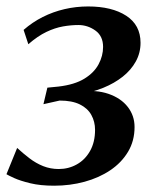

<svg xmlns="http://www.w3.org/2000/svg" viewBox="-22 -580 500 610"><path d="M150 10Q106 10 74.2 2.2Q42.5 -5.5 23.2 -14.2Q4 -23 -1.5 -26.5L32.5 -110Q51.5 -92.5 71.8 -77Q92 -61.5 115.2 -52.2Q138.5 -43 164.5 -43Q196 -43 222.2 -57.8Q248.5 -72.5 264.2 -100.5Q280 -128.5 280 -167.5Q280 -193.5 268.2 -214.8Q256.5 -236 231.8 -248.2Q207 -260.5 167.5 -260.5L116 -249L128.5 -301.5L164 -305Q215 -311 246 -330Q277 -349 291.2 -375.8Q305.5 -402.5 305.5 -431Q305.5 -465.5 281 -483Q256.5 -500.5 227 -500.5Q203.5 -500.5 178 -496Q152.5 -491.5 125.2 -478.5Q98 -465.5 68 -439.5L53 -485Q81 -509.5 113.8 -526Q146.5 -542.5 183 -551Q219.5 -559.5 258 -559.5Q333.5 -559.5 379 -530Q424.5 -500.5 424.5 -444Q424.5 -412 409.5 -384.8Q394.5 -357.5 368 -336.5Q341.5 -315.5 306.5 -301.2Q271.5 -287 232.5 -280.5L228.5 -289Q283 -295.5 322.8 -281.8Q362.5 -268 384 -240.2Q405.5 -212.5 405.5 -176.5Q405.5 -132.5 384.8 -97.8Q364 -63 328.2 -39Q292.5 -15 246.5 -2.5Q200.5 10 150 10Z"/></svg>

Font: Merriweather 36pt Medium
Style: Italic
Weight: 500
Italic angle: -7.8°
Version: Version 2.101